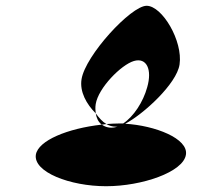

<svg xmlns="http://www.w3.org/2000/svg" viewBox="-20 -888 686 664"><path d="M104 -353C95 -293 222 -244 347 -244C471 -244 614 -293 623 -353C632 -409 516 -454 413 -460C476 -493 591 -598 601 -665C613 -746 541 -868 487 -868C433 -868 275 -696 262 -614C255 -571 279 -528 311 -496C310 -506 309 -516 311 -528C320 -584 399 -664 443 -677C487 -690 507 -648 489 -586C475 -535 442 -485 406 -461H392C378 -461 362 -460 348 -459C358 -453 369 -450 379 -450C381 -450 385 -450 387 -451L379 -448C360 -444 345 -448 332 -457C214 -444 112 -402 104 -353ZM311 -496C314 -479 320 -466 332 -457C337 -458 343 -458 348 -459C334 -467 323 -480 311 -496Z"/></svg>

Font: Ampere
Style: SuCndIta
Weight: 400
Version: Version 1